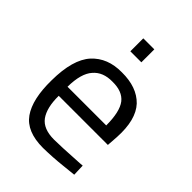

<svg xmlns="http://www.w3.org/2000/svg" viewBox="-204 -800 912 912"><g transform="rotate(45 252.5 -343.5)"><path d="M291 -609V-696H217V-609ZM125 -279Q126 -369 161 -408Q195 -448 259 -447Q325 -448 355 -410Q385 -371 385 -279ZM257 -56Q185 -56 155 -97Q125 -139 126 -219H456L460 -276Q467 -398 414 -455Q360 -511 259 -510Q163 -511 107 -450Q51 -388 50 -247Q48 -119 93 -55Q138 9 248 9Q313 8 376 1Q438 -5 443 -6L441 -65Q437 -64 377 -61Q318 -57 257 -56Z"/></g></svg>

Font: RazerF5
Style: Regular
Weight: 400
Foundry: Razer Inc.
Version: Version 2